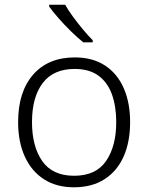

<svg xmlns="http://www.w3.org/2000/svg" viewBox="-20 -786 630 816"><path d="M533 -267Q533 -183 505.5 -121Q478 -59 424.5 -24.5Q371 10 294 10Q220 10 167 -24Q114 -58 85.5 -120.5Q57 -183 57 -267Q57 -396 121 -469Q185 -542 298 -542Q374 -542 426.5 -507.5Q479 -473 506 -411Q533 -349 533 -267ZM116 -267Q116 -164 159.5 -101.5Q203 -39 295 -39Q388 -39 431 -102Q474 -165 474 -267Q474 -333 456 -384Q438 -435 399 -464Q360 -493 297 -493Q207 -493 161.5 -433Q116 -373 116 -267ZM257 -766Q269 -744 289.5 -716Q310 -688 332.5 -661Q355 -634 374 -615V-606H334Q309 -626 281 -653.5Q253 -681 228.5 -709Q204 -737 189 -758V-766Z"/></svg>

Font: Noto Sans Lao Light
Style: Regular
Weight: 300
Designer: Monotype Design Team
Foundry: Monotype Imaging Inc.
Version: Version 2.003; ttfautohint (v1.8.4.7-5d5b)